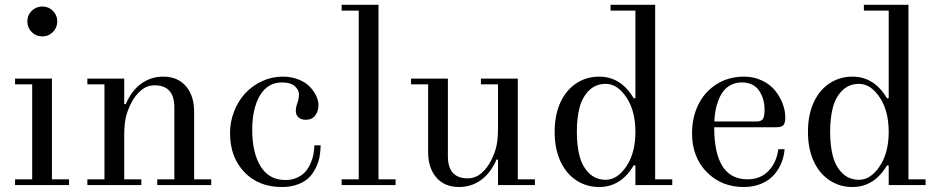

<svg xmlns="http://www.w3.org/2000/svg" viewBox="-20 -750 3804 778"><path d="M41 0V-23.4H110.4V-408.2H41V-431.6H190.4V-23.4H259.8V0ZM108.4 -620.1Q90.8 -637.7 90.8 -663.1Q90.8 -688.5 108.4 -706.1Q126 -723.6 151.4 -723.6Q176.8 -723.6 194.3 -706.1Q211.9 -688.5 211.9 -663.1Q211.9 -637.7 194.3 -620.1Q176.8 -602.5 151.4 -602.5Q126 -602.5 108.4 -620.1Z M334 0V-23.4H403.3V-408.2H334V-431.6H483.4V-329.1L489.3 -327.6Q512.7 -382.3 552 -410.9Q591.3 -439.5 641.6 -439.5Q702.1 -439.5 735.8 -397.9Q766.6 -359.9 766.6 -296.9V-23.4H835.9V0H617.2V-23.4H686.5V-314.5Q686.5 -404.3 606.4 -404.3Q575.2 -404.3 550.8 -383.3Q526.4 -362.3 510.7 -330.6Q494.6 -298.3 489 -270Q483.4 -241.7 483.4 -201.2V-23.4H552.7V0Z M912.1 -210.9Q912.1 -256.3 928.5 -298.3Q944.8 -340.3 973.1 -371.3Q1001.5 -402.3 1041.3 -420.9Q1081.1 -439.5 1126 -439.5Q1161.1 -439.5 1190.2 -427.7Q1219.2 -416 1236.1 -397.9Q1252.9 -379.9 1261.7 -360.6Q1270.5 -341.3 1270.5 -323.7Q1270.5 -299.8 1257.3 -282.2Q1244.1 -264.6 1218.8 -264.6Q1200.7 -264.6 1189.7 -274.4Q1178.7 -284.2 1178.7 -299.8Q1178.7 -315.4 1185.1 -333Q1191.4 -350.1 1191.4 -367.7Q1191.4 -385.7 1174.3 -400.9Q1157.2 -416 1122.6 -416Q1064.9 -416 1033.4 -363.3Q1002 -310.5 1002 -224.6Q1002 -130.9 1036.1 -75.7Q1070.3 -20.5 1136.7 -20.5Q1162.6 -20.5 1183.3 -29.8Q1204.1 -39.1 1216.8 -53.5Q1229.5 -67.9 1238 -86.9Q1246.6 -106 1250 -124.3Q1253.4 -142.6 1253.9 -161.1H1279.3Q1278.8 -137.7 1275.1 -116.2Q1271.5 -94.7 1260.5 -71.5Q1249.5 -48.3 1232.9 -31.2Q1216.3 -14.2 1187.7 -3.2Q1159.2 7.8 1122.1 7.8Q1027.8 7.8 970 -52.7Q912.1 -113.3 912.1 -210.9Z M1364.3 0V-23.4H1433.6V-707H1364.3V-730.5H1513.7V-23.4H1583V0Z M1645.5 -408.2V-431.6H1794.9V-117.2Q1794.9 -27.3 1875 -27.3Q1906.2 -27.3 1930.7 -48.3Q1955.1 -69.3 1970.7 -101.1Q1986.8 -133.3 1992.4 -161.6Q1998 -189.9 1998 -230.5V-408.2H1928.7V-431.6H2078.1V-23.4H2147.5V0H1998V-102.5L1992.2 -104Q1968.8 -49.3 1929.4 -20.8Q1890.1 7.8 1839.8 7.8Q1779.3 7.8 1745.6 -33.7Q1714.8 -71.8 1714.8 -134.8V-408.2Z M2319.3 -415Q2358.9 -439.5 2407.7 -439.5Q2496.1 -439.5 2547.9 -351.6L2554.7 -352.5V-707H2454.1V-730.5H2634.8V-23.4H2704.1V0H2554.7V-79.1L2547.9 -80.1Q2496.1 7.8 2407.7 7.8Q2358.9 7.8 2319.3 -16.6Q2275.9 -43.5 2251.7 -94.7Q2227.5 -146 2227.5 -215.8Q2227.5 -285.6 2251.7 -336.9Q2275.9 -388.2 2319.3 -415ZM2434.6 -21.5Q2481.4 -21.5 2518.1 -75.9Q2554.7 -130.4 2554.7 -215.8Q2554.7 -301.3 2518.1 -355.7Q2481.4 -410.2 2434.6 -410.2Q2393.6 -410.2 2366.5 -383.1Q2339.4 -356 2328.4 -314Q2317.4 -272 2317.4 -215.8Q2317.4 -159.7 2328.4 -117.7Q2339.4 -75.7 2366.5 -48.6Q2393.6 -21.5 2434.6 -21.5Z M2784.2 -210Q2784.2 -273.9 2809.6 -325.9Q2835 -377.9 2883.5 -408.7Q2932.1 -439.5 2995.6 -439.5Q3034.7 -439.5 3067.4 -423.8Q3100.1 -408.2 3120.1 -383.8Q3140.1 -359.4 3151.1 -330.6Q3162.1 -301.8 3162.1 -273.4Q3162.1 -252.4 3154.8 -243.4Q3147.5 -234.4 3126 -234.4H2874Q2874 -23.4 3008.8 -23.4Q3061.5 -23.4 3094.2 -57.6Q3127 -91.8 3133.8 -145.5H3159.2Q3157.2 -117.7 3147 -91.6Q3136.7 -65.4 3117.4 -42.7Q3098.1 -20 3066.2 -6.1Q3034.2 7.8 2994.1 7.8Q2903.3 7.8 2843.8 -52.7Q2784.2 -113.3 2784.2 -210ZM2874.5 -257.8H3045.4Q3065.9 -257.8 3072 -269Q3078.1 -280.3 3078.1 -305.2Q3078.1 -350.6 3055.4 -383.3Q3032.7 -416 2985.4 -416Q2961.9 -416 2943.1 -406.5Q2924.3 -397 2912.1 -381.6Q2899.9 -366.2 2891.6 -345Q2883.3 -323.7 2879.4 -302.5Q2875.5 -281.2 2874.5 -257.8Z M3345.7 -415Q3385.3 -439.5 3434.1 -439.5Q3522.5 -439.5 3574.2 -351.6L3581.1 -352.5V-707H3480.5V-730.5H3661.1V-23.4H3730.5V0H3581.1V-79.1L3574.2 -80.1Q3522.5 7.8 3434.1 7.8Q3385.3 7.8 3345.7 -16.6Q3302.2 -43.5 3278.1 -94.7Q3253.9 -146 3253.9 -215.8Q3253.9 -285.6 3278.1 -336.9Q3302.2 -388.2 3345.7 -415ZM3460.9 -21.5Q3507.8 -21.5 3544.4 -75.9Q3581.1 -130.4 3581.1 -215.8Q3581.1 -301.3 3544.4 -355.7Q3507.8 -410.2 3460.9 -410.2Q3419.9 -410.2 3392.8 -383.1Q3365.7 -356 3354.7 -314Q3343.8 -272 3343.8 -215.8Q3343.8 -159.7 3354.7 -117.7Q3365.7 -75.7 3392.8 -48.6Q3419.9 -21.5 3460.9 -21.5Z"/></svg>

Font: Theano Didot
Style: Regular
Weight: 400
Designer: Alexey Kryukov
Version: Version 2.0